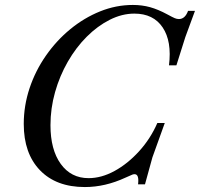

<svg xmlns="http://www.w3.org/2000/svg" viewBox="-20 -744 808 776"><path d="M323 12Q207 12 141.5 -56Q76 -124 76 -243Q76 -317 99.5 -387.5Q123 -458 165.5 -519Q208 -580 264 -626Q320 -672 384.5 -698Q449 -724 517 -724Q554 -724 586.5 -715Q619 -706 656 -686Q678 -674 686.5 -670.5Q695 -667 703 -667Q728 -667 740 -700H768L729 -594L693 -480H663Q675 -577 637.5 -633Q600 -689 523 -689Q473 -689 423.5 -664Q374 -639 330.5 -595.5Q287 -552 254 -494.5Q221 -437 202.5 -371.5Q184 -306 184 -238Q184 -139 225.5 -81.5Q267 -24 338 -24Q390 -24 443 -53Q496 -82 542 -132.5Q588 -183 616 -247H646L596 -108L566 1H538Q543 -40 524 -40Q520 -40 515.5 -38.5Q511 -37 487 -26Q405 12 323 12Z"/></svg>

Font: Baskervville Medium
Style: Italic
Weight: 500
Italic angle: -18°
Version: Version 1.100